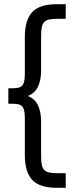

<svg xmlns="http://www.w3.org/2000/svg" viewBox="-20 -740 355 920"><path d="M20 -317H35Q54 -317 66.5 -319.5Q79 -322 86 -329.5Q93 -337 96 -351Q99 -365 99 -388V-563Q99 -642 133.5 -681Q168 -720 254 -720H295V-650H258Q233 -650 217.5 -647Q202 -644 193 -635.5Q184 -627 180.5 -611Q177 -595 177 -569V-404Q177 -356 162 -324.5Q147 -293 113 -280Q147 -267 162 -235.5Q177 -204 177 -156V9Q177 35 180.5 51Q184 67 193 75.5Q202 84 217.5 87Q233 90 258 90H295V160H254Q168 160 133.5 121Q99 82 99 3V-172Q99 -195 96 -209Q93 -223 86 -230.5Q79 -238 66.5 -240.5Q54 -243 35 -243H20Z"/></svg>

Font: CyStack Display
Style: Regular
Weight: 400
Designer: Weizhong Zhang
Foundry: 本地遙控
Version: Version 1.000;Glyphs 3.1.2 (3151)